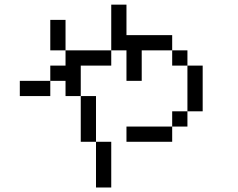

<svg xmlns="http://www.w3.org/2000/svg" viewBox="-20 -887 1040 840"><path d="M600 -533.3H533.3V-666.7H466.7V-866.7H533.3V-733.3H733.3V-666.7H600ZM733.3 -333.3V-266.7H533.3V-333.3ZM733.3 -400H800V-333.3H733.3ZM733.3 -666.7H800V-600H733.3ZM266.7 -466.7V-533.3H200V-600H266.7V-666.7H466.7V-600H333.3V-466.7ZM266.7 -666.7H200V-800H266.7ZM866.7 -400H800V-600H866.7ZM400 -66.7V-266.7H466.7V-66.7ZM400 -266.7H333.3V-466.7H400ZM66.7 -466.7V-533.3H200V-466.7Z"/></svg>

Font: Galmuri14 Regular
Style: Regular
Weight: 400
Designer: Lee Minseo (quiple)
Version: Version 2.399;hotconv 1.1.1;makeotfexe 2.6.0 DEVELOPMENT